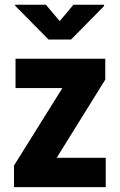

<svg xmlns="http://www.w3.org/2000/svg" viewBox="-20 -770 495 790"><path d="M415 -120.6V0H75.2V-120.6ZM413.1 -442.4 138.2 0H37.6V-88.9L312 -528.3H413.1ZM363.3 -528.3V-407.7H43.9V-528.3ZM168.9 -750.5 225.6 -683.1 282.2 -750.5H408.2V-745.1L272.5 -607.4H179.7L42.5 -746.1V-750.5Z"/></svg>

Font: Roboto Condensed ExtraBold
Style: Regular
Weight: 800
Designer: Christian Robertson
Foundry: Google
Version: Version 3.008; 2023